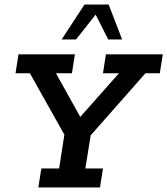

<svg xmlns="http://www.w3.org/2000/svg" viewBox="-20 -821 733 841"><path d="M148 0 161 -83H239L262 -231L111 -500H48L61 -583H308L295 -500H225L341 -292L314 -289L501 -500H431L444 -583H693L680 -500H617L377 -228L354 -83H431L418 0ZM250 -648 350 -801H456L515 -648H454L399 -757L313 -648Z"/></svg>

Font: Rokkitt SemiBold
Style: Italic
Weight: 600
Italic angle: -9°
Designer: Vernon Adams
Foundry: Vernon Adams
Version: Version 3.103